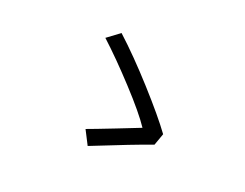

<svg xmlns="http://www.w3.org/2000/svg" viewBox="-92 -800 1161 911"><g transform="rotate(20 488.5 -344.5)"><path d="M710.9 -179.7Q624 -149.4 415 -65.4L377.9 -137.7Q413.1 -150.4 513.2 -189.5Q613.3 -228.5 629.9 -235.4Q589.8 -295.9 494.6 -398.9Q399.4 -502 318.4 -576.2L382.8 -624Q472.7 -542 576.7 -426.8Q680.7 -311.5 732.4 -240.2Z"/></g></svg>

Font: Min Sans
Style: Regular
Weight: 400
Designer: Jinseong-Kim, NotoSansCJK, Nunito
Foundry: Jinseong-Kim
Version: Version 1.400;Glyphs 3.1.2 (3151)